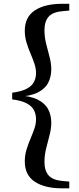

<svg xmlns="http://www.w3.org/2000/svg" viewBox="-20 -819 420 1016"><path d="M44.5 -293V-328.3Q94.5 -335.1 121.8 -349.7Q149.1 -364.2 159.9 -385.7Q170.7 -407.2 170.7 -432.3Q170.7 -457.4 161.7 -483.4Q152.8 -509.4 141 -537Q129.1 -564.6 120.2 -594.2Q111.2 -623.7 111.2 -656.4Q111.2 -728.5 163.9 -763.7Q216.6 -798.9 309.2 -798.9H346.6V-763.1L312.8 -760.1Q260 -755.8 237.7 -731Q215.3 -706.2 215.3 -658.8Q215.3 -622.7 224.3 -587Q233.3 -551.3 242.3 -517.7Q251.3 -484.1 251.3 -452Q251.3 -413.4 235.3 -381.6Q219.2 -349.8 180 -329.7Q140.8 -309.7 69.9 -306.2V-315.1Q140.8 -311.7 180 -291.6Q219.2 -271.6 235.3 -240.1Q251.3 -208.7 251.3 -169.4Q251.3 -138 242.3 -104Q233.3 -70.1 224.3 -34.2Q215.3 1.6 215.3 38.5Q215.3 84.8 237.7 109.6Q260 134.5 312.8 139L346.6 141.7V177.6H309.2Q216.6 177.6 163.9 142.5Q111.2 107.4 111.2 35.4Q111.2 2.6 120.2 -26.9Q129.1 -56.5 141 -84.2Q152.8 -112 161.7 -137.7Q170.7 -163.5 170.7 -188.3Q170.7 -214.1 159.9 -235.6Q149.1 -257.1 121.8 -271.8Q94.5 -286.6 44.5 -293Z"/></svg>

Font: Source Han Serif JP VF
Style: Regular
Weight: 250
Designer: Ryoko NISHIZUKA 西塚涼子 (kana & ideographs); Frank Grießhammer (Latin, Greek & Cyrillic); Wenlong ZHANG 张文龙 (bopomofo); San
Foundry: Adobe
Version: Version 2.001;hotconv 1.1.0;makeotfexe 2.6.0